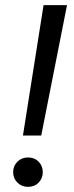

<svg xmlns="http://www.w3.org/2000/svg" viewBox="-20 -720 287 745"><path d="M69 -194 149 -700H240L140 -194ZM89 5Q64 5 47.5 -11.5Q31 -28 31 -52Q31 -76 47.5 -92.5Q64 -109 89 -109Q114 -109 130 -92.5Q146 -76 146 -52Q146 -28 130 -11.5Q114 5 89 5Z"/></svg>

Font: DM Sans 24pt
Style: Italic
Weight: 400
Italic angle: -10°
Designer: Colophon Foundry, Jonny Pinhorn
Foundry: Colophon Foundry
Version: Version 4.004;gftools[0.9.30]